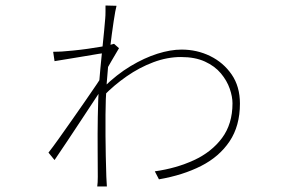

<svg xmlns="http://www.w3.org/2000/svg" viewBox="-20 -652 1040 697"><path d="M542 -30Q620 -41 684 -70.5Q748 -100 786 -151Q824 -202 824 -277Q824 -301 814 -330Q804 -359 782 -385.5Q760 -412 724 -428.5Q688 -445 637 -445Q587 -445 536.5 -426Q486 -407 440 -375Q394 -343 356 -304V-335Q404 -382 454 -412Q504 -442 551.5 -457Q599 -472 639 -472Q695 -472 743 -448.5Q791 -425 821 -381.5Q851 -338 851 -276Q851 -195 813.5 -139Q776 -83 710 -49.5Q644 -16 557 -1ZM362 -585Q363 -595 363 -611Q363 -627 363 -632L403 -631Q399 -617 392.5 -574Q386 -531 379 -472.5Q372 -414 367.5 -351.5Q363 -289 363 -236Q363 -196 363 -159Q363 -122 364 -86Q365 -50 366 -11Q367 -1 367 7.5Q367 16 368 25H333Q334 20 334.5 9.5Q335 -1 335 -10Q335 -49 334.5 -107Q334 -165 335 -227Q336 -289 339 -341Q341 -369 344.5 -404.5Q348 -440 351.5 -475.5Q355 -511 358 -540Q361 -569 362 -585ZM369 -461Q360 -460 338 -456.5Q316 -453 287.5 -448Q259 -443 230 -438.5Q201 -434 178 -430L173 -464Q184 -464 192.5 -464.5Q201 -465 205 -465Q220 -466 245.5 -468.5Q271 -471 299.5 -475Q328 -479 353.5 -483.5Q379 -488 394 -493L412 -477Q402 -460 385.5 -432Q369 -404 358 -384L356 -339Q341 -316 319 -283Q297 -250 272.5 -212.5Q248 -175 223.5 -138.5Q199 -102 178 -71L156 -98Q171 -117 193 -148Q215 -179 240 -214.5Q265 -250 288.5 -284Q312 -318 330 -344.5Q348 -371 355 -384L357 -433Z"/></svg>

Font: Shanggu Sans SC VF
Style: Regular
Weight: 250
Designer: GuiWonder
Version: Version 1.021